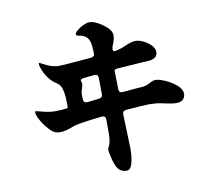

<svg xmlns="http://www.w3.org/2000/svg" viewBox="-86 -884 1172 1017"><g transform="rotate(-10 500.0 -375.5)"><path d="M885 -320Q885 -302 873 -290Q861 -278 837 -278Q819 -278 793 -283.5Q767 -289 757 -291Q728 -297 694 -297Q668 -297 569 -289Q547 -287 549 -266L555 -85Q555 -39 546 -5Q537 29 516 29Q487 29 471 9.5Q455 -10 444 -62Q438 -88 438 -96Q438 -103 446 -118.5Q454 -134 456 -173V-256Q456 -278 434 -276Q303 -262 274 -250Q232 -233 205 -233Q175 -233 157 -251Q127 -280 109 -312Q91 -344 91 -359Q91 -365 97 -365Q100 -365 133 -356Q166 -347 201 -347Q231 -347 265 -352L266 -372V-374Q266 -444 249 -474Q240 -486 230 -492Q208 -505 191 -527.5Q174 -550 164.5 -573Q155 -596 155 -609Q155 -614 158 -614Q160 -614 172 -607Q219 -580 259 -580Q282 -580 432 -593Q452 -595 452 -613Q452 -627 449 -657Q445 -691 428.5 -704Q412 -717 387 -720Q375 -722 375 -729Q375 -737 389.5 -749.5Q404 -762 423.5 -771Q443 -780 456 -780Q493 -780 545 -736Q571 -714 571 -688Q571 -674 564.5 -655.5Q558 -637 555 -630Q553 -625 553 -618Q553 -606 561 -606Q570 -606 576 -608Q599 -613 625 -625Q643 -633 655.5 -636.5Q668 -640 681 -640Q699 -640 722.5 -628.5Q746 -617 762.5 -599.5Q779 -582 779 -564Q779 -544 765.5 -535Q752 -526 735.5 -524.5Q719 -523 680 -521L565 -513Q544 -512 544 -503Q544 -479 546 -405Q546 -383 568 -385Q665 -394 676 -394Q692 -395 716 -407Q734 -418 748 -418Q767 -418 800.5 -403.5Q834 -389 859.5 -366.5Q885 -344 885 -320ZM352 -384Q352 -363 374 -365L436 -372Q456 -374 456 -394L455 -480Q455 -502 433 -500L377 -494Q354 -491 360 -479Q363 -473 363 -466Q363 -457 357 -441Q351 -421 351 -411Q351 -392 352 -384Z"/></g></svg>

Font: Shippori Antique B1
Style: Regular
Weight: 400
Designer: FONTDASU
Foundry: FONTDASU / Google Inc. / but / Adobe
Version: Version 2.001